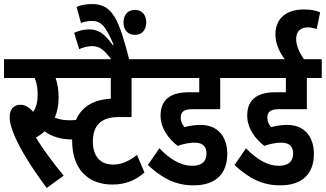

<svg xmlns="http://www.w3.org/2000/svg" viewBox="-20 -916 1617 953"><path d="M212 17 296 -44C243 -109 195 -173 158 -233C174 -242 188 -252 201 -264C239 -237 285 -224 333 -224C360 -224 387 -227 408 -235L401 -328C372 -322 350 -319 327 -319C297 -319 275 -323 252 -332C264 -360 271 -393 271 -432C271 -468 266 -499 256 -529H404V-622H0V-529H152C162 -506 167 -478 167 -449C167 -411 160 -382 145 -361C125 -383 105 -396 82 -396C48 -396 28 -373 28 -336C28 -308 37 -275 58 -229C87 -165 138 -82 212 17Z M721 -529V-622H308V-529H530V-426C406 -420 338 -347 338 -218C338 -74 419 0 538 0C605 0 656 -23 697 -60L660 -147C620 -116 583 -99 542 -99C482 -99 441 -135 441 -214C441 -293 482 -335 568 -335H633V-529Z M537 -615H623C570 -818 541 -896 436 -896C410 -896 383 -891 360 -882L382 -802C398 -808 417 -812 436 -812C484 -812 505 -784 544 -694L540 -692C497 -751 468 -770 423 -770C398 -770 373 -765 348 -753L373 -672C393 -681 415 -687 437 -687C473 -687 495 -672 537 -615ZM593 -805C593 -768 614 -743 650 -743C685 -743 706 -768 706 -805C706 -841 685 -867 650 -867C614 -867 593 -841 593 -805Z M946 -208C987 -208 1005 -188 1005 -154C1005 -113 980 -93 933 -93C880 -93 825 -124 771 -180L714 -97C787 -29 854 4 941 4C1048 4 1108 -51 1108 -152C1108 -237 1062 -296 975 -296C946 -296 923 -292 896 -285C885 -297 877 -313 877 -331C877 -359 890 -374 934 -374H1073V-529H1147V-622H697V-529H969V-458H916C820 -458 777 -416 777 -342C777 -279 819 -224 862 -192C891 -202 920 -208 946 -208Z M1376 -208C1417 -208 1435 -188 1435 -154C1435 -113 1410 -93 1363 -93C1310 -93 1255 -124 1201 -180L1144 -97C1217 -29 1284 4 1371 4C1478 4 1538 -51 1538 -152C1538 -237 1492 -296 1405 -296C1376 -296 1353 -292 1326 -285C1315 -297 1307 -313 1307 -331C1307 -359 1320 -374 1364 -374H1503V-529H1577V-622H1127V-529H1399V-458H1346C1250 -458 1207 -416 1207 -342C1207 -279 1249 -224 1292 -192C1321 -202 1350 -208 1376 -208Z M1399 -615H1494C1467 -652 1450 -688 1450 -722C1450 -759 1470 -780 1509 -780C1523 -780 1538 -777 1552 -772L1569 -855C1549 -864 1521 -869 1488 -869C1404 -869 1347 -827 1347 -745C1347 -696 1370 -651 1399 -615Z"/></svg>

Font: Noto Sans Devanagari ExtraCondensed SemiBold
Style: Regular
Weight: 600
Width: 2
Designer: Jelle Bosma - Monotype Design Team
Foundry: Monotype Imaging Inc.
Version: Version 2.004